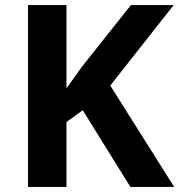

<svg xmlns="http://www.w3.org/2000/svg" viewBox="-20 -734 704 754"><path d="M664 0H492L305 -301L241 -255V0H90V-714H241V-387Q256 -408 271 -429Q286 -450 301 -471L494 -714H662L413 -398Z"/></svg>

Font: Noto Sans Kannada
Style: Bold
Weight: 700
Designer: Jelle Bosma - Monotype Design Team
Foundry: Monotype Imaging Inc.
Version: Version 2.005; ttfautohint (v1.8.4.7-5d5b)